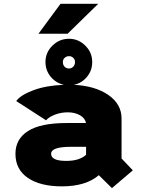

<svg xmlns="http://www.w3.org/2000/svg" viewBox="-20 -948 750 988"><path d="M178 -774.5 291.5 -928.5H485.5L328 -774.5ZM556 20 488.5 -46.5Q422 11 298 11Q187.5 11 123.5 -32.5Q59.5 -76 59.5 -156.5Q59.5 -232.5 124.2 -273.8Q189 -315 324.5 -315H422.5Q418 -339.5 391.8 -354.8Q365.5 -370 328.5 -370Q293.5 -370 262.2 -357.8Q231 -345.5 217 -329L63.5 -428Q86.5 -459.5 152.8 -484Q219 -508.5 309 -511.5Q268 -520.5 241 -553Q214 -585.5 214 -629Q214 -678 249.8 -713.2Q285.5 -748.5 335.5 -748.5Q383.5 -748.5 419 -713.2Q454.5 -678 454.5 -629Q454.5 -585 427.5 -552.5Q400.5 -520 360 -511.5Q470.5 -506 538 -459Q605.5 -412 605.5 -338V-132.5L663.5 -71.5ZM335.5 -595.5Q348 -595.5 357 -605Q366 -614.5 366 -629Q366 -641.5 357 -650.2Q348 -659 335.5 -659Q321.5 -659 312.5 -650.2Q303.5 -641.5 303.5 -629Q303.5 -614 312.2 -604.8Q321 -595.5 335.5 -595.5ZM321 -120Q388.5 -120 423 -151.5V-192.5H343.5Q243 -192.5 243 -156.5Q243 -120 321 -120Z"/></svg>

Font: League Mono ExtraBold
Style: Regular
Weight: 800
Width: 6
Designer: Tyler Finck
Foundry: The League of Moveable Type / Tyler Finck
Version: Version 2.210